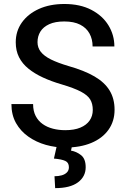

<svg xmlns="http://www.w3.org/2000/svg" viewBox="-20 -741 640 977"><path d="M312 9.8Q261.7 9.8 213.1 -3.9Q164.6 -17.6 124.8 -45.4Q85 -73.2 61.5 -114.7Q38.1 -156.2 38.1 -211.4H148.4Q148.4 -176.3 161.4 -151.1Q174.3 -126 197 -109.9Q219.7 -93.8 249.3 -86.2Q278.8 -78.6 312 -78.6Q357.9 -78.6 388.9 -91.6Q419.9 -104.5 436 -127.7Q452.1 -150.9 452.1 -181.6Q452.1 -212.9 439.2 -234.6Q426.3 -256.3 391.6 -274.7Q356.9 -293 292.5 -312Q240.7 -327.1 198.5 -346.7Q156.2 -366.2 125 -391.4Q93.8 -416.5 76.9 -449.7Q60.1 -482.9 60.1 -525.9Q60.1 -582.5 91.3 -626.5Q122.6 -670.4 178.2 -695.6Q233.9 -720.7 307.6 -720.7Q387.7 -720.7 444.8 -690.9Q502 -661.1 532 -611.8Q562 -562.5 562 -504.4H451.2Q451.2 -541.5 435.5 -570.3Q419.9 -599.1 387.9 -615.5Q356 -631.8 307.1 -631.8Q260.7 -631.8 230.5 -617.9Q200.2 -604 185.5 -580.3Q170.9 -556.6 170.9 -526.4Q170.9 -498.5 187.7 -477.1Q204.6 -455.6 239.7 -438.2Q274.9 -420.9 329.1 -404.8Q408.7 -382.3 460.7 -352.1Q512.7 -321.8 537.8 -280.3Q563 -238.8 563 -182.6Q563 -124 532 -80.6Q501 -37.1 444.6 -13.7Q388.2 9.8 312 9.8ZM347.2 -1 341.3 25.4Q369.6 30.3 392.8 48.8Q416 67.4 416 109.9Q416 157.7 376.5 187Q336.9 216.3 260.7 216.3L257.3 155.8Q277.8 155.8 294.2 151.1Q310.5 146.5 320.6 136.2Q330.6 126 330.6 109.9Q330.6 86.4 312.3 77.9Q293.9 69.3 254.4 65.9L269.5 -1Z"/></svg>

Font: Heebo Medium
Style: Regular
Weight: 500
Designer: Oded Ezer
Foundry: Ezer Type House
Version: Version 3.100